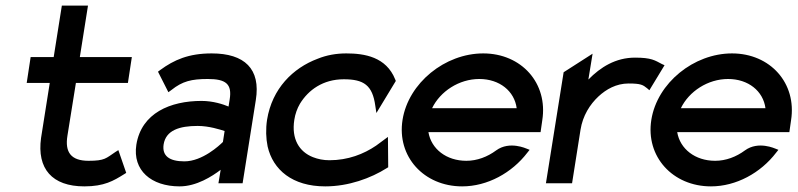

<svg xmlns="http://www.w3.org/2000/svg" viewBox="-20 -652 2837 683"><path d="M75 -357H157L126 -161C111 -52 165 11 280 11C351 11 384 -9 421 -32L429 -37L401 -118L390 -111C357 -89 353 -80 295 -80C233 -80 210 -110 220 -170L250 -357H435L449 -449H264L293 -632H200L171 -449H89Z M465 -137C451 -46 518 11 619 11C679 11 735 -25 765 -48L757 0H843L890 -296C908 -407 850 -462 733 -462C651 -462 599 -439 550 -403L542 -397L579 -324L590 -332C629 -363 661 -371 719 -371C784 -371 806 -353 797 -298L793 -273C774 -281 738 -293 697 -293C586 -293 483 -250 465 -137ZM562 -138C570 -189 619 -204 683 -204C724 -204 763 -191 779 -186L773 -147C761 -135 700 -78 636 -78C583 -78 556 -97 562 -138Z M930 -226C925 -193 926 -160 932 -131C951 -48 1020 11 1137 11C1220 11 1299 -18 1356 -54L1361 -57L1360 -165L1318 -134C1274 -104 1218 -82 1152 -82C1130 -82 1111 -86 1093 -93C1045 -112 1016 -157 1027 -226C1030 -246 1037 -266 1047 -283C1077 -332 1129 -370 1203 -370C1274 -370 1305 -349 1315 -276L1319 -250L1388 -364L1386 -369C1354 -450 1276 -462 1212 -462C1176 -462 1142 -456 1110 -443C1022 -410 948 -337 930 -226Z M1412 -226C1391 -95 1488 11 1624 11C1714 11 1801 -37 1856 -109L1864 -119L1854 -123C1853 -123 1793 -152 1745 -117C1714 -94 1677 -80 1639 -80C1568 -80 1514 -122 1504 -182H1903L1909 -224C1930 -356 1835 -462 1699 -462C1563 -462 1433 -357 1412 -226ZM1517 -267C1546 -327 1613 -371 1685 -371C1757 -371 1810 -328 1818 -267Z M1922 0H2015L2045 -190C2053 -241 2079 -281 2109 -309C2136 -334 2172 -355 2216 -355C2260 -355 2267 -350 2282 -338L2290 -331L2344 -420L2335 -424C2310 -437 2298 -447 2239 -447C2170 -447 2116 -413 2073 -369L2088 -461L1985 -395Z M2297 -226C2276 -95 2373 11 2509 11C2599 11 2686 -37 2741 -109L2749 -119L2739 -123C2738 -123 2678 -152 2630 -117C2599 -94 2562 -80 2524 -80C2453 -80 2399 -122 2389 -182H2788L2794 -224C2815 -356 2720 -462 2584 -462C2448 -462 2318 -357 2297 -226ZM2402 -267C2431 -327 2498 -371 2570 -371C2642 -371 2695 -328 2703 -267Z"/></svg>

Font: Charger Pro
Style: ExBdObl
Weight: 400
Designer: Jasper
Foundry: Cannot Into Space Fonts
Version: Version 1.09